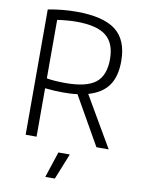

<svg xmlns="http://www.w3.org/2000/svg" viewBox="-103 -820 816 1109"><g transform="rotate(10 305.0 -265.5)"><path d="M292 68H359L298 220H242ZM342 -283Q322 -280 300.5 -279Q279 -278 256 -278Q233 -278 206 -279.5Q179 -281 152 -284V0H88V-735Q131 -743 172.5 -747Q214 -751 254 -751Q412 -751 485 -694.5Q558 -638 558 -514Q558 -424 520.5 -371Q483 -318 403 -295L575 0H503ZM263 -334Q385 -334 438.5 -376Q492 -418 492 -514Q492 -608 438 -651Q384 -694 264 -694Q238 -694 208.5 -691.5Q179 -689 152 -685V-342Q172 -338 202.5 -336Q233 -334 263 -334Z"/></g></svg>

Font: Encode Sans Narrow
Style: Light
Weight: 300
Designer: Pablo Impallari, Andres Torresi
Foundry: Pablo Impallari, Andres Torresi
Version: Version 1.000; ttfautohint (v1.00) -l 8 -r 50 -G 200 -x 14 -